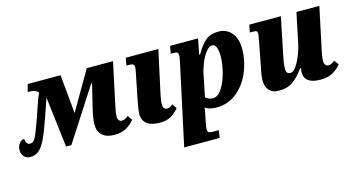

<svg xmlns="http://www.w3.org/2000/svg" viewBox="-84 -885 2700 1464"><g transform="rotate(-15 1266.0 -153.0)"><path d="M601 -106Q601 -148 619 -224L665 -414H658L391 0H349L301 -399L253 -259Q216 -151 188.5 -94.5Q161 -38 133 -15.5Q105 7 65 7Q36 7 17.5 -13.5Q-1 -34 -1 -64Q-1 -96 16.5 -117.5Q34 -139 56 -139Q55 -121 64 -106.5Q73 -92 90 -92Q108 -92 120 -104.5Q132 -117 146.5 -152Q161 -187 193 -276Q205 -309 215 -341Q241 -419 257 -450Q236 -477 186 -477H174L190 -536H449L478 -230L656 -536H863L795 -216Q789 -189 784.5 -164Q780 -139 780 -121Q780 -102 788.5 -91Q797 -80 811 -80Q825 -80 836 -85.5Q847 -91 863 -103L889 -67Q859 -31 822 -10.5Q785 10 729 10Q669 10 635 -19.5Q601 -49 601 -106Z M952 -95Q952 -122 972 -225L1004 -383Q1015 -436 1015 -449Q1015 -464 1006 -470.5Q997 -477 973 -477H953L964 -536H1221L1150 -209Q1149 -202 1144.5 -181Q1140 -160 1138.5 -147Q1137 -134 1137 -120Q1137 -101 1145.5 -90.5Q1154 -80 1169 -80Q1182 -80 1189 -83.5Q1196 -87 1214 -101L1239 -64Q1209 -29 1175.5 -9.5Q1142 10 1085 10Q1021 10 986.5 -17Q952 -44 952 -95Z M1355 -400Q1356 -407 1359 -422.5Q1362 -438 1362 -448Q1362 -465 1355 -471Q1348 -477 1326 -477H1303L1314 -536H1535L1510 -414H1518Q1558 -483 1596 -514.5Q1634 -546 1696 -546Q1760 -546 1799.5 -500Q1839 -454 1839 -371Q1839 -283 1803.5 -194.5Q1768 -106 1698.5 -48Q1629 10 1533 10Q1483 10 1446 -13Q1445 -9 1443.5 4.5Q1442 18 1438 35L1424 105Q1418 137 1418 151Q1418 169 1427 175Q1436 181 1462 181H1506L1497 240H1217ZM1666 -361Q1666 -403 1656 -430Q1646 -457 1624 -457Q1600 -457 1575 -425.5Q1550 -394 1531 -348Q1512 -302 1504 -261L1469 -88Q1478 -79 1494 -72Q1510 -65 1526 -65Q1566 -65 1598 -114Q1630 -163 1648 -233.5Q1666 -304 1666 -361Z M2230 -81Q2230 -94 2234 -114H2227Q2181 -50 2138 -20.5Q2095 9 2032 9Q1975 9 1950.5 -21Q1926 -51 1926 -99Q1926 -129 1934 -167Q1942 -205 1943 -212L1977 -389L1981 -413Q1987 -442 1987 -453Q1987 -467 1980 -472Q1973 -477 1951 -477H1927L1939 -536H2188L2127 -237Q2114 -177 2114 -138Q2114 -99 2148 -99Q2178 -99 2211.5 -161.5Q2245 -224 2262 -301L2311 -536H2492L2421 -202Q2417 -181 2413.5 -160Q2410 -139 2410 -120Q2410 -102 2419 -91Q2428 -80 2443 -80Q2456 -80 2466.5 -85.5Q2477 -91 2493 -103L2519 -67Q2490 -32 2452.5 -11Q2415 10 2356 10Q2230 10 2230 -81Z"/></g></svg>

Font: Noto Serif NarrowBlack
Style: Italic
Weight: 900
Width: 4
Italic angle: -12°
Designer: Monotype Design Team
Foundry: Monotype Imaging Inc.
Version: Version 1.001